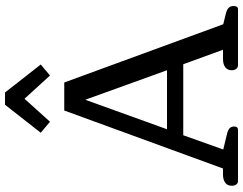

<svg xmlns="http://www.w3.org/2000/svg" viewBox="-122 -850 972 768"><g transform="rotate(-90 364.0 -466.0)"><path d="M353 -854 261 -752 217 -789 329 -932H378L490 -789L446 -752ZM25 0Q15 0 10 -7Q5 -14 5 -25Q5 -42 17 -51Q29 -60 50 -60H74L306 -695H418L651 -59L692 -49Q709 -45 716.5 -37.5Q724 -30 724 -18Q724 0 711 0H488Q478 0 472.5 -7Q467 -14 467 -25Q467 -42 479 -51Q491 -60 512 -60H549L491 -219H207L150 -59L208 -45Q227 -41 234.5 -34Q242 -27 242 -16Q242 0 229 0ZM349 -611 231 -284H467Z"/></g></svg>

Font: Maitree Medium
Style: Regular
Weight: 500
Designer: CadsonDemak Team
Foundry: CadsonDemak
Version: Version 1.010